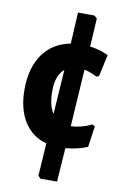

<svg xmlns="http://www.w3.org/2000/svg" viewBox="-88 -707 558 883"><g transform="rotate(10 191.0 -266.0)"><path d="M280 -657 293 -645 285 -513Q333 -507 371 -488L349 -386L337 -382Q306 -398 278 -404L261 -137Q306 -138 359 -162L370 -154L356 -57Q310 -38 254 -33L243 125H165L154 113L164 -39Q96 -58 59 -117Q22 -176 22 -267Q22 -368 67 -431.5Q112 -495 195 -511L203 -657ZM149 -281Q149 -215 173 -179L187 -386Q149 -356 149 -281Z"/></g></svg>

Font: Alegreya Sans SC ExtraBold
Style: Regular
Weight: 800
Designer: Juan Pablo del Peral
Foundry: Huerta Tipografica
Version: Version 2.007